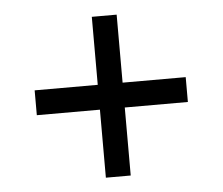

<svg xmlns="http://www.w3.org/2000/svg" viewBox="-42 -639 678 585"><g transform="rotate(-5 297.0 -346.0)"><path d="M528 -308H335V-100H259V-308H66V-384H259V-592H335V-384H528Z"/></g></svg>

Font: AmikoRegular
Style: Regular
Weight: 400
Designer: Pablo Impallari, Rodrigo Fuenzalida, Andres Torresi
Foundry: Impallari Type
Version: Version 1.000; ttfautohint (v1.3)